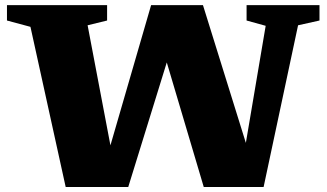

<svg xmlns="http://www.w3.org/2000/svg" viewBox="-20 -724 1269 744"><path d="M646.5 -547.5 477 0.5H234.5L98 -620L7 -644.5V-704H395V-644.5L319.5 -626L424.5 -73.5L381 -68L565.5 -704H766.5L965 -66.5L913 -54L1009.5 -624L935.5 -644.5V-704H1218V-644.5L1135 -626L1001.5 0.5H769.5L607 -547Z"/></svg>

Font: Newsreader 7pt
Style: Bold
Weight: 700
Designer: Hugues Gentile
Foundry: Production Type
Version: Version 1.003